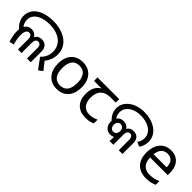

<svg xmlns="http://www.w3.org/2000/svg" viewBox="208 -1742 2828 2828"><g transform="rotate(45 1622.0 -328.0)"><path d="M631 -154Q676 -197 695 -244.5Q714 -292 714 -341Q714 -404 689 -451.5Q664 -499 620 -530.5Q576 -562 518 -577.5Q460 -593 394 -593Q334 -593 282.5 -581Q231 -569 191.5 -544.5Q152 -520 130 -484.5Q108 -449 108 -402Q108 -365 124.5 -329Q141 -293 178 -258L152 -201Q89 -248 60.5 -300.5Q32 -353 32 -409Q32 -471 59.5 -519Q87 -567 136.5 -599.5Q186 -632 253 -649Q320 -666 399 -666Q480 -666 551.5 -646Q623 -626 677.5 -587.5Q732 -549 762.5 -492.5Q793 -436 793 -362Q793 -298 767.5 -238Q742 -178 686 -123L700 -184L815 -39L751 9ZM157 9Q142 -35 132.5 -84.5Q123 -134 123 -179Q123 -235 139.5 -274.5Q156 -314 186 -334.5Q216 -355 256 -355Q303 -355 336 -327Q369 -299 374 -243H352Q356 -286 372.5 -310.5Q389 -335 414.5 -345Q440 -355 469 -355Q525 -355 558 -321Q591 -287 591 -227V0H513V-220Q513 -227 511.5 -239Q510 -251 504.5 -263.5Q499 -276 487.5 -285Q476 -294 456 -294Q428 -294 413.5 -273Q399 -252 399 -214V0H325V-210Q325 -253 309.5 -273.5Q294 -294 267 -294Q237 -294 219 -264.5Q201 -235 201 -175Q201 -150 204.5 -121.5Q208 -93 214.5 -64.5Q221 -36 229 -9L157 9Z M1384 -269Q1384 -180 1353.5 -117.5Q1323 -55 1267 -22.5Q1211 10 1134 10Q1063 10 1007.5 -22.5Q952 -55 920 -117.5Q888 -180 888 -269Q888 -402 955 -474Q1022 -546 1137 -546Q1210 -546 1265.5 -513.5Q1321 -481 1352.5 -419.5Q1384 -358 1384 -269ZM979 -269Q979 -206 995.5 -159.5Q1012 -113 1047 -88Q1082 -63 1136 -63Q1190 -63 1225 -88Q1260 -113 1276.5 -159.5Q1293 -206 1293 -269Q1293 -333 1276 -378Q1259 -423 1224.5 -447.5Q1190 -472 1135 -472Q1053 -472 1016 -418Q979 -364 979 -269Z M1739 10Q1621 10 1556 -57Q1491 -124 1491 -245Q1491 -325 1520 -380.5Q1549 -436 1603 -465H1444V-537H1896V-465H1783Q1689 -465 1635.5 -411.5Q1582 -358 1582 -252Q1582 -165 1625 -114.5Q1668 -64 1748 -64Q1785 -64 1819 -73.5Q1853 -83 1885 -99V-21Q1856 -5 1821 2.5Q1786 10 1739 10Z M2080 -201Q2019 -247 1989.5 -299.5Q1960 -352 1960 -411Q1960 -469 1986 -516Q2012 -563 2058 -596.5Q2104 -630 2164.5 -648Q2225 -666 2295 -666Q2362 -666 2425 -649Q2488 -632 2538.5 -598Q2589 -564 2618.5 -513.5Q2648 -463 2648 -395Q2648 -353 2635 -316.5Q2622 -280 2599 -250L2528 -281Q2547 -304 2557.5 -333Q2568 -362 2568 -395Q2568 -445 2545 -482Q2522 -519 2483 -543.5Q2444 -568 2395 -580.5Q2346 -593 2295 -593Q2222 -593 2163.5 -570Q2105 -547 2070.5 -504.5Q2036 -462 2036 -403Q2036 -363 2054 -326.5Q2072 -290 2106 -258L2080 -201ZM2172 -74Q2112 -74 2077 -113Q2042 -152 2042 -213Q2042 -276 2077.5 -315.5Q2113 -355 2173 -355Q2232 -355 2266.5 -316Q2301 -277 2301 -215Q2301 -153 2266 -113.5Q2231 -74 2172 -74ZM2173 -135Q2204 -135 2222 -158Q2240 -181 2240 -215Q2240 -247 2221.5 -270Q2203 -293 2173 -293Q2142 -293 2124 -270Q2106 -247 2106 -214Q2106 -181 2124 -158Q2142 -135 2173 -135ZM2240 -148 2263 -222Q2263 -264 2276.5 -293.5Q2290 -323 2316.5 -339Q2343 -355 2380 -355Q2411 -355 2434 -346Q2457 -337 2472 -319.5Q2487 -302 2494.5 -277.5Q2502 -253 2502 -222V0H2424V-216Q2424 -253 2409 -273.5Q2394 -294 2368 -294Q2340 -294 2325 -273.5Q2310 -253 2310 -216V0H2232Z M2972 -546Q3041 -546 3090.5 -516Q3140 -486 3166.5 -431.5Q3193 -377 3193 -304V-251H2826Q2828 -160 2872.5 -112.5Q2917 -65 2997 -65Q3048 -65 3087.5 -74.5Q3127 -84 3169 -102V-25Q3128 -7 3088 1.5Q3048 10 2993 10Q2917 10 2858.5 -21Q2800 -52 2767.5 -113.5Q2735 -175 2735 -264Q2735 -352 2764.5 -415Q2794 -478 2847.5 -512Q2901 -546 2972 -546ZM2971 -474Q2908 -474 2871.5 -433.5Q2835 -393 2828 -321H3101Q3101 -367 3087 -401Q3073 -435 3044.5 -454.5Q3016 -474 2971 -474Z"/></g></svg>

Font: oriya115
Style: Regular
Weight: 400
Designer: Amélie Bonet and Sol Matas
Foundry: Google LLC
Version: Version 2.003